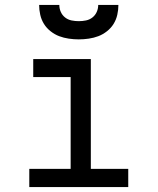

<svg xmlns="http://www.w3.org/2000/svg" viewBox="-20 -760 640 780"><path d="M99 0V-74H267V-447H115V-520H349V-74H501V0ZM300 -600Q280 -600 259.5 -603Q239 -606 220.5 -613Q202 -620 185.5 -633Q169 -646 158.5 -663Q148 -680 143.5 -700Q139 -720 139 -740H221Q221 -725 227 -711.5Q233 -698 244.5 -689Q256 -680 270.5 -677Q285 -674 300 -674Q315 -674 329.5 -677Q344 -680 355.5 -689Q367 -698 373 -711.5Q379 -725 379 -740H461Q461 -720 456.5 -700Q452 -680 441.5 -663Q431 -646 414.5 -633Q398 -620 379.5 -613Q361 -606 340.5 -603Q320 -600 300 -600Z"/></svg>

Font: Zed Mono Extended
Style: Regular
Weight: 400
Width: 7
Monospace: yes
Designer: Belleve Invis
Foundry: Belleve Invis
Version: Version 1.0.0; ttfautohint (v1.8.4)